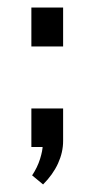

<svg xmlns="http://www.w3.org/2000/svg" viewBox="-20 -391 255 508"><path d="M63 -2H98L93 -7Q93 7 86 29.5Q79 52 65 73L94 97Q120 71 133.5 41.5Q147 12 147 -18V-104H63ZM147 -268H63V-371H147Z"/></svg>

Font: Gemunu Libre ExtraLight
Style: Regular
Weight: 400
Version: Version 1.100